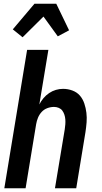

<svg xmlns="http://www.w3.org/2000/svg" viewBox="-20 -1000 540 1020"><path d="M3 0 124 -735H237L189 -445Q198 -463 211 -478.5Q224 -494 241 -505.5Q258 -517 277 -522.5Q296 -528 315 -528Q341 -528 365 -519Q389 -510 404.5 -492Q420 -474 428 -450Q436 -426 439 -401Q442 -376 440 -350Q438 -324 434 -298L385 0H272L324 -313Q326 -326 327 -339.5Q328 -353 327 -366Q326 -379 322 -391Q318 -403 311 -412.5Q304 -422 292 -427Q280 -432 267 -432Q249 -432 231.5 -425.5Q214 -419 201.5 -405.5Q189 -392 182 -375Q175 -358 172 -340L116 0ZM100 -802 48 -844 163 -980H279L347 -839L287 -807L211 -912Z"/></svg>

Font: Iosevka
Style: Bold Italic
Weight: 700
Italic angle: -9°
Monospace: yes
Designer: Belleve Invis
Foundry: Belleve Invis
Version: Version 32.5.0; ttfautohint (v1.8.4)